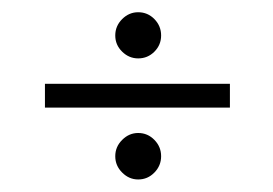

<svg xmlns="http://www.w3.org/2000/svg" viewBox="-20 -431 446 314"><path d="M206 -137.5Q191 -137.5 179.8 -148.8Q168.5 -160 168.5 -175.5Q168.5 -191 179.8 -202.2Q191 -213.5 206 -213.5Q221.5 -213.5 232.5 -202.2Q243.5 -191 243.5 -175.5Q243.5 -160 232.5 -148.8Q221.5 -137.5 206 -137.5ZM206 -335.5Q191 -335.5 179.8 -346.5Q168.5 -357.5 168.5 -373Q168.5 -388.5 179.8 -399.8Q191 -411 206 -411Q221.5 -411 232.5 -399.8Q243.5 -388.5 243.5 -373Q243.5 -357.5 232.5 -346.5Q221.5 -335.5 206 -335.5ZM53.5 -255V-294H356V-255Z"/></svg>

Font: Imbue Thin 10pt ExtraBold
Style: Regular
Weight: 800
Version: Version 1.102